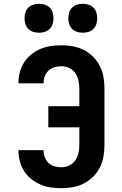

<svg xmlns="http://www.w3.org/2000/svg" viewBox="-20 -981 640 1009"><path d="M303 8Q275 8 247 4Q219 0 193 -11Q167 -22 144.5 -40Q122 -58 107 -81.5Q92 -105 84.5 -132.5Q77 -160 77 -188V-192H209V-190Q209 -172 215.5 -154.5Q222 -137 235.5 -124.5Q249 -112 267 -107Q285 -102 303 -102Q324 -102 344 -111.5Q364 -121 376 -139Q388 -157 392.5 -178Q397 -199 397 -221V-312H234V-423H397V-514Q397 -536 392.5 -557Q388 -578 376 -596Q364 -614 344 -623.5Q324 -633 303 -633Q285 -633 267 -628Q249 -623 235.5 -610.5Q222 -598 215.5 -580.5Q209 -563 209 -545V-543H77V-547Q77 -575 84.5 -602.5Q92 -630 107 -653.5Q122 -677 144.5 -695Q167 -713 193 -724Q219 -735 247 -739Q275 -743 303 -743Q333 -743 363.5 -737.5Q394 -732 421 -718Q448 -704 470 -682Q492 -660 505.5 -632.5Q519 -605 524 -575Q529 -545 529 -514V-221Q529 -190 524 -160Q519 -130 505.5 -102.5Q492 -75 470 -53Q448 -31 421 -17Q394 -3 363.5 2.5Q333 8 303 8ZM415 -809Q400 -809 385 -813.5Q370 -818 359 -829Q348 -840 343.5 -855Q339 -870 339 -885Q339 -900 343.5 -915Q348 -930 359 -941Q370 -952 385 -956.5Q400 -961 415 -961Q430 -961 445 -956.5Q460 -952 471 -941Q482 -930 486.5 -915Q491 -900 491 -885Q491 -870 486.5 -855Q482 -840 471 -829Q460 -818 445 -813.5Q430 -809 415 -809ZM185 -809Q170 -809 155 -813.5Q140 -818 129 -829Q118 -840 113.5 -855Q109 -870 109 -885Q109 -900 113.5 -915Q118 -930 129 -941Q140 -952 155 -956.5Q170 -961 185 -961Q200 -961 215 -956.5Q230 -952 241 -941Q252 -930 256.5 -915Q261 -900 261 -885Q261 -870 256.5 -855Q252 -840 241 -829Q230 -818 215 -813.5Q200 -809 185 -809Z"/></svg>

Font: Iosevka Extrabold Extended
Style: Regular
Weight: 800
Width: 7
Monospace: yes
Designer: Belleve Invis
Foundry: Belleve Invis
Version: Version 32.5.0; ttfautohint (v1.8.4)